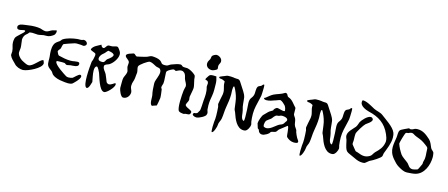

<svg xmlns="http://www.w3.org/2000/svg" viewBox="-45 -1089 3967 1701"><g transform="rotate(15 1938.0 -238.0)"><path d="M354 -417H353C344 -411 332 -412 322 -408C306 -403 287 -386 268 -384H262C243 -384 230 -392 213 -396C197 -399 180 -400 163 -400C142 -400 121 -398 103 -395C91 -392 53 -391 30 -382C21 -377 13 -370 12 -361V-357C12 -341 22 -336 34 -336C49 -336 69 -344 81 -344C85 -344 89 -342 89 -338C91 -323 22 -278 15 -254C11 -238 10 -225 10 -216C10 -185 23 -170 25 -135V-132C25 -125 23 -116 23 -107C23 -104 24 -102 24 -99C34 -73 58 -54 77 -34C94 -13 131 0 158 0C160 0 162 0 163 -1C200 -3 322 -58 322 -104V-106C321 -111 314 -133 310 -132C278 -124 235 -54 195 -54C191 -54 188 -55 185 -55C171 -58 158 -66 145 -72C123 -81 96 -105 88 -128C86 -133 85 -139 85 -144C85 -158 89 -172 89 -184C89 -210 83 -232 82 -252C81 -253 81 -255 81 -256C81 -281 89 -302 119 -324C123 -328 127 -337 133 -338C139 -339 147 -340 154 -340C172 -340 189 -337 205 -337C209 -337 213 -337 216 -338C230 -339 243 -345 257 -346C284 -348 293 -343 319 -355C329 -360 343 -368 351 -377C354 -381 360 -395 360 -405C360 -410 359 -415 354 -417Z M575 10C590 10 603 8 613 2C617 -1 673 -51 673 -77C673 -83 670 -88 664 -90C663 -91 662 -91 661 -91C644 -91 609 -50 601 -47C593 -44 578 -41 565 -41C557 -41 548 -43 543 -46C520 -60 426 -120 426 -148C426 -155 431 -156 436 -156H438C450 -156 464 -157 478 -157C485 -157 492 -157 499 -156C507 -154 512 -144 523 -144H526C536 -145 546 -149 556 -150C576 -152 627 -149 627 -178C627 -181 627 -185 625 -189C623 -194 616 -196 608 -196C593 -196 572 -191 563 -190C557 -190 550 -189 543 -189C506 -189 472 -197 434 -206C427 -208 417 -231 414 -238V-241C414 -251 431 -264 434 -273C438 -286 438 -303 447 -315C449 -317 532 -346 542 -348C550 -350 558 -350 566 -350C576 -350 586 -349 595 -349H596C603 -349 612 -346 620 -346C622 -346 625 -346 627 -347C641 -353 646 -361 646 -369C646 -384 630 -398 611 -398C598 -392 589 -391 580 -391H563C559 -391 555 -391 550 -390C513 -386 460 -374 429 -354C420 -349 416 -337 407 -331C388 -318 370 -308 362 -286C355 -268 353 -250 353 -231C353 -213 355 -195 357 -178C358 -172 358 -167 358 -161V-140C358 -123 359 -107 366 -94C376 -77 391 -70 406 -57C416 -49 420 -34 430 -27C454 -7 492 2 522 5C535 7 556 10 575 10Z M746 7C767 7 778 -55 780 -55V-59C777 -81 765 -126 765 -159C765 -179 769 -195 782 -200H784C795 -200 813 -159 817 -150C829 -121 858 2 903 2H906C927 0 986 -59 986 -88C986 -92 985 -96 982 -99H980C972 -99 950 -75 927 -75C925 -75 922 -75 919 -76C913 -78 904 -85 902 -91C893 -112 886 -135 876 -155C865 -177 843 -191 843 -219V-221C843 -225 845 -228 850 -232C861 -241 875 -242 886 -249C915 -266 952 -315 952 -355C952 -364 950 -373 945 -381C927 -409 921 -417 910 -417C902 -417 892 -413 872 -408C869 -407 865 -407 862 -407H845C840 -407 835 -407 832 -405C817 -399 812 -373 797 -373C795 -373 792 -373 789 -375C778 -382 778 -385 773 -397C745 -380 706 -368 693 -335V-333C693 -322 735 -315 741 -306C743 -303 744 -299 744 -294C744 -281 738 -264 737 -254C736 -244 729 -236 728 -226C726 -205 720 -147 720 -94C720 -47 725 -4 740 5C743 6 745 7 746 7ZM824 -251H812C789 -251 780 -261 780 -275C780 -291 794 -313 811 -325C825 -335 833 -351 846 -361C885 -356 901 -346 901 -334C901 -321 882 -304 855 -285C844 -277 844 -254 824 -251Z M1345 10H1346C1350 10 1358 5 1361 4C1369 1 1379 0 1386 -4C1387 -5 1399 -67 1399 -77C1399 -101 1394 -128 1391 -153C1390 -160 1383 -160 1383 -170V-173C1384 -185 1390 -196 1392 -208C1393 -216 1393 -223 1393 -231C1393 -255 1389 -282 1389 -305V-307C1389 -312 1390 -316 1394 -321C1404 -332 1439 -351 1449 -351H1450C1457 -350 1464 -343 1470 -343C1472 -343 1472 -344 1473 -344C1488 -351 1502 -359 1517 -359C1524 -359 1531 -358 1537 -353C1560 -339 1559 -319 1566 -296C1573 -276 1590 -255 1590 -236C1590 -233 1589 -231 1589 -229C1587 -217 1582 -203 1581 -193C1579 -176 1575 -132 1575 -91C1575 -54 1578 -20 1587 -7C1597 4 1618 5 1631 7H1633C1639 7 1645 3 1650 2C1675 -1 1691 6 1696 -23V-25C1696 -46 1632 -53 1632 -78C1632 -79 1632 -80 1633 -81C1636 -97 1650 -111 1650 -128C1650 -130 1649 -132 1649 -133C1649 -140 1647 -147 1647 -153C1647 -154 1647 -156 1648 -158C1656 -206 1661 -222 1661 -239C1661 -254 1656 -269 1647 -312C1645 -325 1647 -345 1636 -353C1620 -369 1584 -390 1562 -393C1557 -394 1526 -392 1519 -396C1513 -399 1507 -408 1498 -409H1494C1473 -409 1437 -395 1417 -388C1403 -384 1391 -369 1375 -368C1370 -367 1365 -367 1362 -367C1323 -367 1335 -381 1309 -398C1291 -410 1252 -414 1238 -414H1231C1212 -412 1204 -401 1181 -395C1158 -388 1133 -384 1109 -378C1107 -377 1105 -377 1104 -377C1088 -377 1086 -396 1069 -396C1055 -390 1006 -381 1006 -360L1007 -359C1008 -339 1047 -330 1048 -306V-302C1048 -292 1046 -283 1046 -272C1046 -258 1054 -245 1056 -232C1056 -229 1057 -226 1057 -224C1057 -208 1044 -185 1038 -169C1037 -167 1037 -166 1037 -165C1033 -153 1033 -131 1033 -111V-69C1035 -50 1056 3 1076 6H1081C1113 6 1137 -25 1137 -56C1137 -59 1136 -61 1136 -64C1134 -77 1123 -92 1122 -109V-116C1122 -146 1134 -159 1137 -188C1139 -204 1139 -220 1142 -237V-242C1142 -257 1135 -273 1135 -287C1135 -291 1135 -295 1137 -298C1142 -313 1209 -362 1227 -362H1228C1250 -360 1269 -347 1289 -337C1301 -330 1319 -334 1329 -323C1336 -315 1339 -306 1339 -294C1339 -264 1318 -224 1314 -201C1314 -198 1313 -192 1313 -184C1313 -154 1318 -104 1323 -86C1329 -67 1319 3 1345 10Z M1829 -389C1819 -389 1810 -390 1802 -390C1779 -390 1769 -387 1761 -374C1747 -354 1742 -345 1742 -340C1742 -329 1767 -342 1772 -312V-307C1772 -299 1770 -290 1770 -282C1770 -279 1770 -276 1771 -274C1777 -255 1779 -234 1779 -214C1779 -193 1777 -173 1775 -153C1774 -138 1772 -66 1766 -58C1753 -41 1758 -32 1738 -27C1732 -26 1718 -26 1718 -22C1716 -16 1713 -8 1714 -8C1722 4 1739 8 1755 8H1756C1771 7 1835 -21 1835 -43V-44C1842 -59 1830 -72 1829 -86C1828 -98 1827 -110 1827 -123C1827 -154 1831 -186 1837 -214C1844 -250 1841 -287 1841 -324C1841 -345 1836 -369 1829 -389ZM1784 -574C1773 -574 1752 -563 1745 -554C1740 -547 1741 -531 1737 -522C1732 -512 1725 -504 1722 -494C1721 -489 1720 -483 1720 -479C1720 -450 1744 -432 1774 -432H1777C1786 -432 1814 -444 1821 -452C1822 -454 1823 -456 1823 -460C1823 -468 1821 -477 1821 -482C1821 -497 1833 -509 1835 -523V-527C1835 -530 1835 -533 1834 -536C1829 -558 1803 -574 1784 -574Z M1917 98H1919C1934 98 1953 39 1953 22C1953 -2 1969 -20 1972 -42C1978 -77 1977 -112 1983 -146C1990 -187 1997 -227 1997 -269C1997 -278 1990 -344 2004 -344H2005C2008 -344 2028 -306 2039 -272C2053 -232 2053 -194 2060 -153C2062 -140 2071 -130 2074 -118C2090 -71 2120 10 2184 10C2188 10 2193 9 2197 9C2219 5 2238 -36 2238 -54V-56C2238 -64 2233 -72 2232 -81C2229 -102 2227 -130 2227 -154C2227 -203 2240 -248 2251 -295C2253 -306 2256 -317 2258 -327C2259 -336 2261 -373 2261 -400C2261 -415 2260 -427 2258 -428H2254C2247 -428 2244 -420 2238 -414C2230 -407 2215 -405 2208 -397C2192 -377 2202 -339 2194 -315C2183 -281 2164 -285 2164 -237C2164 -216 2168 -196 2168 -175C2168 -164 2170 -133 2170 -108C2170 -88 2169 -71 2164 -71H2162C2134 -83 2140 -136 2132 -161C2119 -199 2121 -234 2115 -274C2108 -308 2080 -341 2063 -370C2058 -379 2048 -393 2043 -401C2033 -416 2022 -416 2011 -416H2005C1998 -416 1991 -417 1984 -418C1983 -418 1982 -418 1982 -419C1964 -422 1947 -421 1930 -421C1923 -421 1918 -419 1910 -416C1906 -412 1853 -397 1855 -389C1857 -381 1865 -379 1875 -379C1890 -379 1911 -365 1912 -365V-354C1912 -315 1929 -298 1926 -260C1925 -246 1924 -242 1924 -244C1918 -210 1911 -185 1908 -160V-157C1908 -148 1913 -142 1914 -133C1916 -106 1918 -79 1918 -51C1918 -32 1917 -13 1914 6C1913 13 1912 33 1912 52C1912 75 1913 97 1917 98Z M2352 4C2357 4 2362 3 2367 2C2383 -4 2401 -13 2413 -25C2416 -28 2420 -37 2423 -39C2435 -45 2452 -45 2464 -51C2474 -56 2481 -76 2489 -80C2491 -81 2552 -130 2553 -130C2569 -122 2565 -41 2574 -32C2592 -14 2617 -1 2644 -1C2653 -1 2662 -2 2671 -5C2681 -8 2682 -21 2672 -32C2658 -48 2638 -97 2638 -104V-107C2634 -121 2623 -130 2617 -142C2606 -162 2609 -184 2601 -205C2596 -219 2584 -229 2580 -243C2579 -249 2580 -300 2578 -301C2553 -326 2532 -364 2497 -375C2474 -383 2486 -407 2458 -407C2423 -384 2389 -379 2359 -364C2340 -355 2317 -334 2299 -320C2296 -318 2287 -316 2287 -312V-311C2290 -303 2300 -300 2312 -300C2335 -300 2368 -311 2376 -315C2377 -316 2377 -316 2378 -316C2385 -316 2427 -335 2433 -333C2450 -327 2464 -313 2479 -298C2482 -295 2490 -280 2491 -274C2492 -272 2495 -256 2495 -254C2495 -233 2432 -264 2419 -258C2411 -254 2394 -242 2394 -230C2394 -227 2369 -215 2363 -210C2349 -200 2334 -180 2319 -167C2308 -158 2289 -105 2289 -83C2289 -80 2301 -43 2302 -41C2306 -34 2313 -37 2316 -26C2320 -8 2334 4 2352 4ZM2373 -61C2366 -61 2359 -63 2352 -67C2347 -69 2346 -77 2346 -83V-89C2351 -131 2362 -127 2395 -153C2406 -163 2420 -193 2441 -193C2464 -193 2463 -203 2483 -203C2506 -203 2532 -196 2535 -180V-176C2535 -168 2528 -162 2524 -156C2505 -120 2494 -133 2464 -111C2442 -96 2408 -61 2373 -61Z M2723 98H2725C2740 98 2759 39 2759 22C2759 -2 2775 -20 2778 -42C2784 -77 2783 -112 2789 -146C2796 -187 2803 -227 2803 -269C2803 -278 2796 -344 2810 -344H2811C2814 -344 2834 -306 2845 -272C2859 -232 2859 -194 2866 -153C2868 -140 2877 -130 2880 -118C2896 -71 2926 10 2990 10C2994 10 2999 9 3003 9C3025 5 3044 -36 3044 -54V-56C3044 -64 3039 -72 3038 -81C3035 -102 3033 -130 3033 -154C3033 -203 3046 -248 3057 -295C3059 -306 3062 -317 3064 -327C3065 -336 3067 -373 3067 -400C3067 -415 3066 -427 3064 -428H3060C3053 -428 3050 -420 3044 -414C3036 -407 3021 -405 3014 -397C2998 -377 3008 -339 3000 -315C2989 -281 2970 -285 2970 -237C2970 -216 2974 -196 2974 -175C2974 -164 2976 -133 2976 -108C2976 -88 2975 -71 2970 -71H2968C2940 -83 2946 -136 2938 -161C2925 -199 2927 -234 2921 -274C2914 -308 2886 -341 2869 -370C2864 -379 2854 -393 2849 -401C2839 -416 2828 -416 2817 -416H2811C2804 -416 2797 -417 2790 -418C2789 -418 2788 -418 2788 -419C2770 -422 2753 -421 2736 -421C2729 -421 2724 -419 2716 -416C2712 -412 2659 -397 2661 -389C2663 -381 2671 -379 2681 -379C2696 -379 2717 -365 2718 -365V-354C2718 -315 2735 -298 2732 -260C2731 -246 2730 -242 2730 -244C2724 -210 2717 -185 2714 -160V-157C2714 -148 2719 -142 2720 -133C2722 -106 2724 -79 2724 -51C2724 -32 2723 -13 2720 6C2719 13 2718 33 2718 52C2718 75 2719 97 2723 98Z M3275 14C3280 14 3285 14 3290 13C3304 12 3325 -16 3343 -22C3358 -28 3425 -69 3432 -86C3436 -95 3435 -107 3438 -116C3455 -161 3480 -216 3480 -268C3480 -284 3478 -300 3472 -315C3454 -362 3373 -412 3336 -441C3313 -458 3279 -461 3254 -474C3220 -492 3176 -521 3137 -521V-522C3133 -515 3132 -509 3132 -503C3132 -468 3182 -446 3214 -438C3309 -416 3374 -374 3413 -284C3421 -266 3429 -244 3429 -223C3429 -219 3429 -216 3428 -212C3420 -163 3395 -137 3361 -104C3349 -92 3343 -71 3328 -62C3310 -51 3293 -46 3276 -46C3255 -46 3234 -54 3211 -63C3208 -64 3192 -67 3191 -70C3179 -86 3164 -101 3152 -118C3150 -121 3149 -126 3149 -132C3149 -141 3151 -151 3151 -155C3151 -167 3150 -181 3150 -194C3150 -202 3150 -210 3151 -218C3154 -236 3199 -308 3215 -322C3226 -331 3267 -355 3267 -376C3267 -381 3264 -386 3259 -391C3255 -395 3249 -396 3244 -396C3214 -396 3170 -346 3160 -326C3153 -311 3150 -292 3139 -278C3117 -251 3077 -219 3077 -182C3077 -179 3078 -176 3078 -173C3080 -161 3087 -151 3090 -136C3114 -25 3112 -50 3201 -6C3225 6 3248 14 3275 14Z M3676 -4H3682C3707 -6 3734 -6 3759 -13C3832 -33 3866 -121 3866 -194C3866 -206 3864 -218 3862 -229C3860 -245 3839 -253 3832 -268C3821 -292 3813 -320 3793 -339C3754 -374 3722 -399 3673 -399C3669 -399 3664 -399 3659 -398C3641 -396 3633 -382 3610 -382C3605 -382 3605 -385 3597 -387C3583 -379 3529 -359 3521 -346C3510 -330 3514 -299 3511 -280C3506 -246 3500 -217 3500 -189C3500 -155 3509 -123 3540 -87C3558 -67 3573 -48 3597 -34C3621 -20 3647 -4 3676 -4ZM3720 -44C3687 -44 3680 -70 3664 -86C3646 -102 3605 -127 3593 -145C3574 -174 3559 -201 3548 -233V-234C3548 -247 3572 -329 3578 -337C3581 -342 3593 -344 3598 -344V-343C3614 -351 3624 -354 3632 -354C3648 -354 3655 -341 3681 -332C3724 -316 3737 -311 3773 -284C3781 -277 3798 -268 3799 -257C3801 -245 3800 -231 3801 -219C3803 -202 3803 -190 3803 -179C3803 -166 3802 -155 3796 -136C3793 -127 3796 -116 3792 -108C3790 -105 3769 -56 3765 -55C3755 -52 3744 -47 3734 -46C3729 -45 3725 -44 3720 -44Z"/></g></svg>

Font: Ancial
Style: Regular
Weight: 400
Designer: Daytona Mess (Anne-Dauphine Borione)
Foundry: Daytona Mess (Anne-Dauphine Borione)
Version: Version 1.000;Glyphs 3.2 (3192)